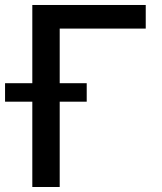

<svg xmlns="http://www.w3.org/2000/svg" viewBox="-49 -747 646 767"><path d="M533.2 -727.1V-632.8H189.5V-414.6H297.4V-340.8H189.5V0H80.1V-340.8H-28.8V-414.6H80.1V-727.1Z"/></svg>

Font: Karasuma Gothic
Style: Regular
Weight: 500
Designer: Rasmus Andersson / Ryoko Nishizuka
Foundry: Genbu
Version: Version 1.00